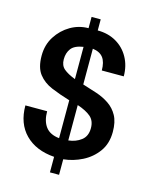

<svg xmlns="http://www.w3.org/2000/svg" viewBox="-117 -766 730 932"><g transform="rotate(15 248.0 -300.5)"><path d="M225.6 89.8V11.7Q132.8 4.9 79.6 -48.8Q26.4 -102.5 26.4 -193.4H135.7Q135.7 -144.5 157.2 -115.7Q178.7 -86.9 225.6 -82V-272.5Q173.8 -288.1 131.8 -305.7Q89.8 -323.2 64.9 -355.5Q40 -387.7 40 -447.3Q40 -502 66.9 -543.9Q93.8 -585.9 135.7 -610.4Q177.7 -634.8 225.6 -634.8V-691.4H271.5V-635.7Q324.2 -635.7 364.7 -612.3Q405.3 -588.9 428.2 -547.4Q451.2 -505.9 451.2 -453.1H340.8Q340.8 -495.1 324.2 -517.1Q307.6 -539.1 271.5 -543.9V-364.3Q306.6 -353.5 342.3 -341.8Q377.9 -330.1 406.7 -310.5Q435.5 -291 452.6 -259.8Q469.7 -228.5 469.7 -178.7Q469.7 -120.1 440.4 -79.6Q411.1 -39.1 365.7 -16.1Q320.3 6.8 271.5 11.7V89.8ZM271.5 -83Q308.6 -86.9 335.4 -107.4Q362.3 -127.9 362.3 -168.9Q362.3 -206.1 338.9 -226.1Q315.4 -246.1 271.5 -260.7ZM225.6 -378.9V-541Q181.6 -534.2 165 -512.2Q148.4 -490.2 148.4 -458Q148.4 -426.8 168 -410.2Q187.5 -393.6 225.6 -378.9Z"/></g></svg>

Font: Padauk
Style: Bold
Weight: 700
Designer: Debbi Hosken, Becca Hirsbrunner Spalinger
Foundry: SIL International
Version: Version 5.003